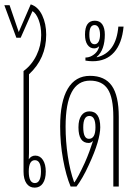

<svg xmlns="http://www.w3.org/2000/svg" viewBox="-23 -856 619 881"><path d="M136 5Q112 5 98.5 -14.5Q85 -34 85 -69V-530Q123 -558 144.5 -602.5Q166 -647 166 -695Q166 -734 154.5 -764.5Q143 -795 126 -805L72 -683H52L-3 -832H21L63 -709L118 -836Q152 -825 170.5 -786Q189 -747 189 -697Q189 -588 110 -515V-153Q110 -139 109 -125Q120 -142 139 -142Q161 -142 174 -122Q187 -102 187 -69Q187 -34 173.5 -14.5Q160 5 136 5ZM137 -16Q151 -16 158 -30Q165 -44 165 -69Q165 -121 137 -121Q109 -121 109 -69Q109 -16 137 -16Z M301 0Q280 -50 266.5 -124Q253 -198 253 -276Q253 -390 288 -449Q323 -508 390 -508Q458 -508 490 -462.5Q522 -417 522 -320V0H497V-320Q497 -408 471.5 -447Q446 -486 390 -486Q278 -486 278 -275Q278 -208 288 -140.5Q298 -73 317 -20H319Q335 -42 366 -109Q378 -136 387.5 -162Q397 -188 404 -210Q395 -200 384 -200Q337 -200 337 -272Q337 -307 350.5 -326Q364 -345 387 -345Q437 -345 437 -272Q437 -244 424.5 -201Q412 -158 384 -98Q371 -69 356 -43Q341 -17 328 0ZM385 -219Q415 -219 415 -272Q415 -324 387 -324Q359 -324 359 -272Q359 -219 385 -219Z M402 -575Q387 -575 369 -578V-592Q385 -592 399 -600Q427 -616 432 -644Q422 -634 409 -634Q390 -634 378.5 -650.5Q367 -667 367 -697Q367 -761 412 -761Q435 -761 446.5 -744Q458 -727 458 -697Q458 -663 449 -637Q440 -611 421 -595V-593Q510 -614 520 -734H544Q537 -657 500.5 -616Q464 -575 402 -575ZM411 -653Q423 -653 429.5 -665Q436 -677 436 -697Q436 -717 429.5 -729Q423 -741 411 -741Q387 -741 387 -697Q387 -653 411 -653Z"/></svg>

Font: Noto Sans Thai Looped UI Condensed Thin
Style: Regular
Weight: 100
Width: 3
Designer: Cadson Demak Team
Foundry: Cadson Demak Co., Ltd.
Version: Version 1.000; ttfautohint (v1.8.4.7-5d5b)